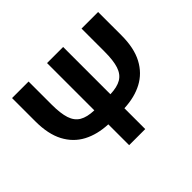

<svg xmlns="http://www.w3.org/2000/svg" viewBox="-155 -966 1203 1203"><g transform="rotate(-45 447.0 -364.0)"><path d="M681.6 -727.5H828.6V-520.5Q828.6 -408.2 789.8 -335.2Q751 -262.2 681.4 -225.3Q611.8 -188.5 518.6 -184.6V0H376V-184.6Q282.7 -188.5 212.9 -225.3Q143.1 -262.2 104.5 -335.2Q65.9 -408.2 65.9 -520.5V-727.5H212.4V-522.9Q212.4 -444.8 227.5 -398.7Q242.7 -352.5 278.3 -331.5Q314 -310.5 376 -308.6V-727.5H518.6V-308.6Q580.1 -310.5 615.7 -331.5Q651.4 -352.5 666.5 -398.7Q681.6 -444.8 681.6 -522.9Z"/></g></svg>

Font: Inter-Bold
Style: Bold
Weight: 700
Designer: Rasmus Andersson
Foundry: rsms
Version: Version 4.000;git-a52131595